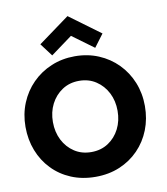

<svg xmlns="http://www.w3.org/2000/svg" viewBox="-97 -981 935 1073"><g transform="rotate(-10 371.0 -444.0)"><path d="M176 -330.5Q176 -274 199.2 -228.2Q222.5 -182.5 263.8 -155.5Q305 -128.5 359.5 -128.5Q414 -128.5 455.2 -155.5Q496.5 -182.5 519.8 -228.2Q543 -274 543 -330.5Q543 -387 519.8 -432.5Q496.5 -478 455.2 -505.2Q414 -532.5 359.5 -532.5Q305 -532.5 263.8 -505.2Q222.5 -478 199.2 -432.5Q176 -387 176 -330.5ZM20.5 -330.5Q20.5 -402.5 46 -464.8Q71.5 -527 117.5 -573.5Q163.5 -620 225.5 -646Q287.5 -672 359.5 -672Q432.5 -672 494.2 -646Q556 -620 601.8 -573.5Q647.5 -527 672.8 -464.8Q698 -402.5 698 -330.5Q698 -258 673.5 -195.8Q649 -133.5 603.5 -86.8Q558 -40 496 -14Q434 12 359.5 12Q283.5 12 221.2 -14Q159 -40 114 -86.8Q69 -133.5 44.8 -195.8Q20.5 -258 20.5 -330.5ZM237 -698.5 182.5 -771 359 -900 535 -770.5 481 -698.5 359 -788Z"/></g></svg>

Font: League Spartan Thin
Style: Bold
Weight: 700
Version: Version 2.002